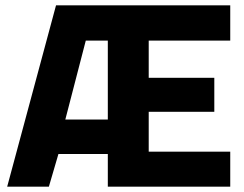

<svg xmlns="http://www.w3.org/2000/svg" viewBox="-20 -703 919 723"><path d="M7 0 191 -683H847V-550H540V-410H787V-282H540V-132H847V0H386V-123H200L164 0ZM226 -253H386V-550H303Z"/></svg>

Font: Cairo Play ExtraBold
Style: Regular
Weight: 800
Version: Version 3.119